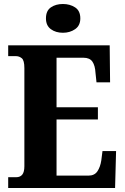

<svg xmlns="http://www.w3.org/2000/svg" viewBox="-20 -941 625 961"><path d="M21 0V-54H61Q81 -54 91.5 -67Q102 -80 102 -109V-600Q102 -639 89 -649.5Q76 -660 60 -660H21V-714H529L531 -529H463L458 -576Q456 -613 442.5 -632.5Q429 -652 398 -652H263V-404H470V-343H263V-62H423Q453 -62 467.5 -83.5Q482 -105 487 -138L493 -185H561L556 0ZM295 -777Q259 -777 234.5 -795Q210 -813 210 -849Q210 -887 234.5 -904Q259 -921 295 -921Q330 -921 356 -904Q382 -887 382 -849Q382 -813 356 -795Q330 -777 295 -777Z"/></svg>

Font: Noto Serif Bengali Condensed ExtraBold
Style: Regular
Weight: 800
Width: 3
Designer: Juan Bruce, Universal Thirst, Indian Type Foundry and the Monotype Design Team.
Foundry: Monotype Imaging Inc.
Version: Version 2.003; ttfautohint (v1.8.4.7-5d5b)